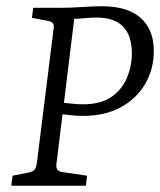

<svg xmlns="http://www.w3.org/2000/svg" viewBox="-20 -593 511 613"><path d="M160 -68Q159 -58 163 -52Q167 -46 177 -44L258 -32L254 0H16L20 -32L71 -42Q86 -45 91 -52Q96 -59 98 -75L151 -500Q153 -513 149 -518.5Q145 -524 134 -526L82 -536L86 -568H171Q202 -568 240.5 -570.5Q279 -573 306 -573Q360 -573 396.5 -556.5Q433 -540 452 -508Q471 -476 471 -431Q471 -372 443.5 -325Q416 -278 365.5 -250.5Q315 -223 245 -223Q221 -223 197.5 -226Q174 -229 161 -230L165 -267Q182 -265 204.5 -262.5Q227 -260 245 -260Q303 -260 337 -284.5Q371 -309 386 -346Q401 -383 401 -422Q401 -537 289 -537Q272 -537 251 -535Q230 -533 217 -533Z"/></svg>

Font: Rasa Light
Style: Italic
Weight: 300
Italic angle: -7.10001°
Designer: Anna Giedrys (Yrsa+Rasa design), David Brezina (Yrsa art-direction, Rasa art-direction, design)
Foundry: Rosetta Type Foundry
Version: Version 2.004